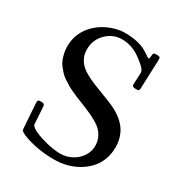

<svg xmlns="http://www.w3.org/2000/svg" viewBox="-166 -793 861 923"><g transform="rotate(30 264.0 -331.0)"><path d="M418.9 -487.1 422.1 -551Q422.1 -566.2 398.3 -586.7Q374.5 -607.2 356 -618.9Q313 -646 264 -646Q215.1 -646 178.1 -610.1Q141.1 -574.2 141.1 -519.4Q141.1 -464.6 188 -429.4Q218.3 -406.7 291.4 -379.6Q364.5 -352.5 393.6 -337.4Q455.6 -304.4 479.2 -256.6Q496.1 -222.4 496.1 -181.9Q496.1 -141.4 483.3 -109.4Q470.5 -77.4 448.5 -54.3Q426.5 -31.2 397.5 -14.6Q339.6 18.1 269 18.1Q180.7 18.1 107.9 -7.3Q68.6 -21 68 -31.6Q67.4 -42.2 64.5 -79.1Q58.1 -164.1 58.1 -172.6Q58.1 -181.2 58.3 -183.1Q58.6 -185.1 60.1 -187.5Q62.3 -191.9 73 -191.9H77.9Q88.1 -191.9 92.3 -188.4Q96.4 -184.8 96.9 -175.3L103 -81.3Q104 -68.8 135.4 -54.4Q166.7 -40 207.9 -30.5Q249 -21 280.8 -21Q312.5 -21 342.3 -36.3Q372.1 -51.5 390 -78.9Q408 -106.2 408 -134.3Q408 -162.4 398.8 -181.9Q389.6 -201.4 376.5 -214.8Q363.3 -228.3 340.3 -241.2Q308.6 -259.5 268.7 -275.3Q228.8 -291 217.8 -295.5Q206.8 -300 186.9 -309.1Q167 -318.1 156 -324.7Q145 -331.3 128.5 -342.2Q112.1 -353 102.8 -362.9Q93.5 -372.8 82.4 -386.8Q71.3 -400.9 65.7 -415.5Q52 -451.2 52 -483.5Q52 -515.9 60.5 -541.7Q69.1 -567.6 84 -588.5Q98.9 -609.4 119.5 -626.7Q140.1 -644 164.1 -655.8Q214.6 -679.9 258.9 -679.9Q303.2 -679.9 335.4 -671.6Q367.7 -663.3 391.5 -646.6Q415.3 -629.9 420.9 -629.9Q423.6 -629.9 424.7 -644.8Q425.8 -659.7 428.6 -662.4Q431.4 -665 444.6 -665Q457.8 -665 461.4 -662.4Q465.1 -659.7 465.1 -647.9L459 -489Q459 -478.5 456.1 -475.2Q453.1 -471.9 440.4 -471.9Q427.7 -471.9 423.3 -475.3Q418.9 -478.8 418.9 -487.1Z"/></g></svg>

Font: Fanwood Text
Style: Regular
Weight: 400
Version: Version 1.1001